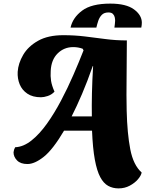

<svg xmlns="http://www.w3.org/2000/svg" viewBox="-20 -884 816 1064"><path d="M637 160Q605 160 579.5 146Q554 132 535.5 97.5Q517 63 505.5 0.5Q494 -62 490 -160H335Q273 -55 222.5 -15Q172 25 132 25Q94 25 74.5 5Q55 -15 55 -40Q56 -48 58 -54.5Q60 -61 64 -68Q110 -70 154.5 -105.5Q199 -141 240 -198.5Q281 -256 318 -326Q355 -396 386.5 -468.5Q418 -541 443 -605L438 -614Q413 -623 386 -623Q335 -623 299.5 -588Q264 -553 261 -491Q259 -462 263 -436Q267 -410 282 -376Q266 -359 244.5 -352Q223 -345 207 -345Q161 -345 131.5 -365Q102 -385 89 -417Q76 -449 78 -486Q81 -533 108.5 -580Q136 -627 191 -658Q246 -689 331 -689Q393 -689 450.5 -682Q508 -675 565 -667.5Q622 -660 683 -660Q683 -549 681.5 -451.5Q680 -354 682 -271Q685 -144 702 -56.5Q719 31 765 72Q762 89 744.5 109.5Q727 130 699 145Q671 160 637 160ZM377 -239H489Q488 -297 489.5 -366.5Q491 -436 496 -518H494Q464 -432 434.5 -363Q405 -294 377 -239ZM371 -731Q383 -786 435 -825Q487 -864 591 -864Q679 -864 722.5 -832Q766 -800 766 -758Q766 -746 763 -731H614Q615 -741 616.5 -750.5Q618 -760 618 -769Q618 -777 616 -787.5Q614 -798 606 -806.5Q598 -815 581 -815Q557 -815 544 -801.5Q531 -788 524.5 -768.5Q518 -749 514 -731Z"/></svg>

Font: Sansita Swashed ExtraBold
Style: Regular
Weight: 800
Designer: Pablo Cosgaya
Foundry: Omnibus-Type
Version: Version 1.003; ttfautohint (v1.8.3)